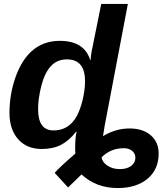

<svg xmlns="http://www.w3.org/2000/svg" viewBox="-20 -745 831 973"><path d="M368 -78H366Q330 -32 289.5 -11Q249 10 191 10Q116 10 72 -39.5Q28 -89 28 -173Q28 -268 59 -355Q125 -538 283 -538Q407 -538 437 -441H439Q441 -467 444 -482L493 -725H628L510 -105L502 -55Q566 -94 636 -94Q704 -94 744 -59.5Q784 -25 784 33Q784 114 727.5 161Q671 208 576 208Q468 208 393 139L325 205L257 131Q278 106 362 33L361 18V3Q361 -46 368 -78ZM251 -84Q327 -84 367 -153Q387 -189 399 -240Q411 -292 411 -333Q411 -444 319 -444Q269 -444 238 -410Q207 -377 190 -312Q173 -246 173 -192Q173 -84 251 -84ZM666 54Q666 33 649.5 19.5Q633 6 608 6Q541 6 495 52Q498 77 524.5 94.5Q551 112 587 112Q623 112 644.5 96Q666 80 666 54Z"/></svg>

Font: Libra Sans
Style: Bold Italic
Weight: 700
Italic angle: -12°
Foundry: Context Ltd
Version: Version 1.002